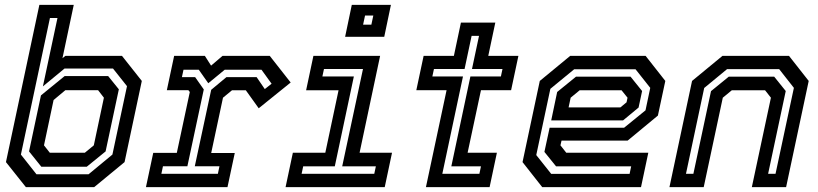

<svg xmlns="http://www.w3.org/2000/svg" viewBox="-20 -770 3367 790"><path d="M86.5 0 4.5 -103 142 -750H283.5L237 -530.5L249 -540H482L563.5 -437L492.5 -103L367.5 0ZM150 -84 99.5 -147 148.5 -377.5 246 -457H425L469 -402.5L414.5 -147L337 -84ZM185 -141.5H329L366 -172L407.5 -368L383.5 -399H249L200.5 -358.5L161 -172ZM130 -53H344.5L442.5 -134L502.5 -415.5L445 -488H245.5L156.5 -414.5L216.5 -696H185.5L66 -134Z M580.5 0 610.5 -141H707.5L761 -391.5L755 -399H666.5L696.5 -540H823L848.5 -500L895.5 -540H1090L1176 -430.5L1044.5 -324.5L991.5 -398.5H934.5L897.5 -368L849 -140.5H946L916 0ZM644 -55H876.5L883 -86H781.5L849 -400.5L911.5 -452.5H1036L1069.5 -403.5L1097.5 -425.5L1056 -483H904.5L837 -427.5L798 -483H735L728.5 -452.5H783L818.5 -402L751 -86H650.5Z M1400 -618.5 1427.5 -750H1588.5L1561 -618.5ZM1474 -668.5H1508L1516 -706H1482ZM1155 0 1185 -141.5H1318.5L1373 -398.5H1239.5L1269.5 -540H1544L1459.5 -141.5H1593L1563 0ZM1221 -55H1520L1526.5 -85.5H1388L1473.5 -486H1313L1306.5 -455.5H1436L1357.5 -85.5H1227.5Z M1732.5 0 1817.5 -399H1693L1723 -540H1847.5L1876.5 -677H2018L1989 -540H2113L2083 -399H1959L1904 -141.5H2024.5L1994.5 0ZM1800 -55H1952.5L1959 -85.5H1837L1915.5 -455.5H2041L2047.5 -486H1922L1951 -622.5H1920.5L1891.5 -486H1765.5L1759 -455.5H1885Z M2636.5 -540 2717.5 -437 2687 -294.5 2562.5 -191.5H2290.5L2286 -172L2310 -141.5H2647.5L2617.5 0H2211L2130 -103L2201 -437L2326 -540ZM2574.5 -454.5 2622 -395.5 2607.5 -327.5 2543.5 -274.5H2248L2272.5 -391.5L2350 -454.5ZM2595 -485H2342.5L2244.5 -404.5L2186.5 -132L2248 -54.5H2570.5L2577 -85.5H2268L2220 -145L2241.5 -244.5H2548L2636 -316L2655.5 -408.5ZM2537.5 -398.5H2365L2328 -368L2319.5 -328H2532.5L2558 -349L2562 -368Z M2734.5 0 2827.5 -437 2952.5 -540H3226.5L3307.5 -437L3214.5 0H3073.5L3152 -368L3128 -398.5H2991L2954 -368L2875.5 0ZM2802.5 -55H2833L2905.5 -395L2978.5 -454.5H3165.5L3213 -395.5L3140.5 -55H3171L3246.5 -408.5L3186 -485.5H2971.5L2877.5 -408Z"/></svg>

Font: Tourney Thin SemiBold
Style: Italic
Weight: 600
Italic angle: -12°
Version: Version 1.015